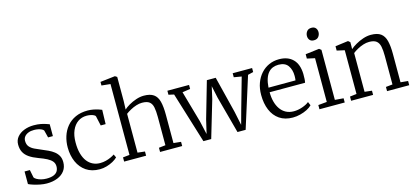

<svg xmlns="http://www.w3.org/2000/svg" viewBox="-66 -1330 4003 1853"><g transform="rotate(-15 1935.5 -404.0)"><path d="M221.5 11Q190.5 11 154.8 4Q119 -3 88.8 -12.8Q58.5 -22.5 42.5 -31V-156.5H95.5L111 -78.5Q117.5 -68 135.8 -57.8Q154 -47.5 179 -41.2Q204 -35 231.5 -35Q275 -35 301.8 -46Q328.5 -57 340.8 -77.2Q353 -97.5 353 -125Q353 -154 336.2 -174.8Q319.5 -195.5 286.5 -212.8Q253.5 -230 203.5 -248Q152 -267 117.8 -290.5Q83.5 -314 66.5 -346Q49.5 -378 49.5 -423Q49.5 -467 76 -498.8Q102.5 -530.5 146.5 -547.5Q190.5 -564.5 242 -564.5Q281.5 -564.5 312 -558.5Q342.5 -552.5 363.5 -545Q384.5 -537.5 395 -534V-415.5H347L328.5 -488.5Q323.5 -497.5 309 -504.5Q294.5 -511.5 274.8 -515.8Q255 -520 234 -520Q201.5 -520.5 176.5 -510.5Q151.5 -500.5 137.5 -482.8Q123.5 -465 123.5 -440.5Q123.5 -403 142.5 -381.2Q161.5 -359.5 191.5 -345.5Q221.5 -331.5 254 -318Q287 -304.5 318 -290Q349 -275.5 373.5 -256.5Q398 -237.5 412.5 -211.2Q427 -185 427 -147.5Q427 -98 401.2 -62.5Q375.5 -27 329 -8Q282.5 11 221.5 11Z M751 11Q671 11 616.2 -26.2Q561.5 -63.5 533.2 -127.2Q505 -191 504.5 -270Q504 -329 521 -382.8Q538 -436.5 572.5 -478Q607 -519.5 659.2 -543.5Q711.5 -567.5 781.5 -567.5Q810 -567.5 837.2 -562.2Q864.5 -557 886.2 -550Q908 -543 920.5 -537.5L916.5 -395.5H867.5L846.5 -491.5Q845 -499 832 -506Q819 -513 800 -517.2Q781 -521.5 760.5 -521.5Q709.5 -521.5 671.5 -494.8Q633.5 -468 612 -418.2Q590.5 -368.5 590.5 -300Q590 -235.5 603.5 -187.5Q617 -139.5 641.2 -108.2Q665.5 -77 698.2 -61.5Q731 -46 769 -46Q799.5 -46 827.2 -53.2Q855 -60.5 877.8 -71Q900.5 -81.5 915.5 -92L931 -59.5Q913 -41 883.8 -25Q854.5 -9 820 1Q785.5 11 751 11Z M1062 -49V-757L974 -766V-802L1120.5 -819H1123L1142.5 -806.5V-565L1139.5 -481.5Q1158 -499.5 1191.5 -519Q1225 -538.5 1265 -552Q1305 -565.5 1342.5 -565.5Q1405.5 -565.5 1440.2 -541Q1475 -516.5 1488.2 -465Q1501.5 -413.5 1501.5 -332V-49.5L1575.5 -42V0H1354.5V-42L1421 -49.5V-333Q1421 -390.5 1413.2 -428.8Q1405.5 -467 1381.2 -485.5Q1357 -504 1308 -504Q1280 -504 1249.8 -494.2Q1219.5 -484.5 1191.5 -469.2Q1163.5 -454 1142.5 -438V-50L1215 -42V0H995.5V-42Z M1575.5 -512.5V-552.5H1792V-512.5L1713 -500.5L1802.5 -186L1833 -51L1865 -188L1970 -552.5H2058.5L2149.5 -187L2178 -50L2215.5 -187L2304 -499.5L2228 -512.5V-552.5H2422V-512.5L2367.5 -499.5L2207.5 7.5H2126L2026.5 -362L2000.5 -484L1973 -362L1863.5 7.5H1785.5L1629 -500.5Z M2679.5 11Q2601 11 2547.2 -25.8Q2493.5 -62.5 2466.2 -127.8Q2439 -193 2439 -278Q2439 -343 2458.2 -396Q2477.5 -449 2512 -487.5Q2546.5 -526 2593 -546.8Q2639.5 -567.5 2693.5 -567.5Q2782 -567.5 2832 -517.2Q2882 -467 2885 -370Q2885 -341.5 2884 -320.2Q2883 -299 2879 -283H2525Q2525 -232.5 2536.2 -189.2Q2547.5 -146 2570 -113.5Q2592.5 -81 2626.2 -63Q2660 -45 2704.5 -45Q2747.5 -45 2791.2 -60.5Q2835 -76 2858 -96L2873.5 -59.5Q2854.5 -40 2823.8 -24.2Q2793 -8.5 2755.2 1.2Q2717.5 11 2679.5 11ZM2526 -328.5 2796 -329Q2797.5 -337 2798.2 -350.5Q2799 -364 2799 -373Q2799 -435 2770 -476.2Q2741 -517.5 2674.5 -517.5Q2644 -517.5 2618.2 -507.2Q2592.5 -497 2573 -474.5Q2553.5 -452 2541.5 -416Q2529.5 -380 2526 -328.5Z M2947 0V-42L3033.5 -50V-487L2956 -504V-547.5L3091.5 -564H3094.5L3114 -548.5V-49L3199.5 -42V0ZM3068 -656.5Q3041 -656.5 3027 -672.8Q3013 -689 3013 -714Q3013 -738.5 3028.2 -759Q3043.5 -779.5 3075 -779.5H3076Q3103 -779.5 3117 -763Q3131 -746.5 3131 -722Q3131 -697 3115.8 -676.8Q3100.5 -656.5 3069 -656.5Z M3330.5 -50V-487L3254 -504V-547.5L3379.5 -564H3384L3402.5 -548.5V-504.5L3401.5 -479Q3423 -498 3457.8 -518.2Q3492.5 -538.5 3532.8 -552Q3573 -565.5 3610.5 -565.5Q3675.5 -565.5 3709.8 -540.2Q3744 -515 3757 -463.2Q3770 -411.5 3770 -332V-49L3844 -42V0H3622.5V-42L3689.5 -49V-333Q3689.5 -390.5 3681.5 -428.5Q3673.5 -466.5 3649.5 -485.2Q3625.5 -504 3577.5 -504Q3548.5 -504 3518 -494.2Q3487.5 -484.5 3459.5 -469Q3431.5 -453.5 3411 -437.5V-50L3483 -42V0H3263.5V-42Z"/></g></svg>

Font: Merriweather 24pt Light
Style: Regular
Weight: 300
Designer: Eben Sorkin
Foundry: Eben Sorkin
Version: Version 2.100